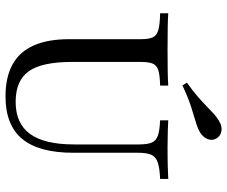

<svg xmlns="http://www.w3.org/2000/svg" viewBox="-83 -719 813 687"><g transform="rotate(90 323.5 -375.5)"><path d="M325 11.3Q256.5 11.3 210.9 -13.7Q165.3 -38.7 142.7 -89.5Q120.2 -140.3 120.2 -216.1V-472.6Q120.2 -501.6 113.7 -515.7Q107.3 -529.8 87.5 -535.5Q67.7 -541.1 27.4 -541.9V-571Q63.7 -568.5 160.5 -568.5Q250 -568.5 286.3 -571V-541.9Q249.2 -541.1 231.5 -535.5Q213.7 -529.8 207.7 -515.7Q201.6 -501.6 201.6 -472.6V-226.6Q201.6 -118.5 235.1 -71.8Q268.5 -25 344.4 -25Q421.8 -25 459.3 -76.6Q496.8 -128.2 496.8 -234.7V-465.3Q496.8 -496 490.3 -511.7Q483.9 -527.4 465.3 -533.9Q446.8 -540.3 410.5 -541.9V-571Q424.2 -570.2 448.4 -569.4Q472.6 -568.5 507.3 -568.5Q549.2 -568.5 577.4 -569.4Q605.6 -570.2 620.2 -571V-541.9Q581.5 -540.3 561.3 -533.5Q541.1 -526.6 533.9 -510.5Q526.6 -494.4 526.6 -462.9V-231.5Q526.6 -108.1 477 -48.4Q427.4 11.3 325 11.3ZM285.5 -621.8 275.8 -637.9Q306.5 -659.7 326.6 -677.4Q346.8 -695.2 360.9 -708.9Q375 -722.6 386.7 -733.5Q398.4 -744.4 412.1 -752.4Q431.5 -764.5 449.2 -761.3Q466.9 -758.1 475.8 -742.7Q483.9 -729 477.8 -712.5Q471.8 -696 452.4 -683.9Q436.3 -675 414.9 -669Q393.5 -662.9 362.1 -652.8Q330.6 -642.7 285.5 -621.8Z"/></g></svg>

Font: Playfair
Style: Regular
Weight: 400
Designer: Claus Eggers Sørensen
Foundry: Claus Eggers Sørensen
Version: Version 2.001;gftools[0.9.30]